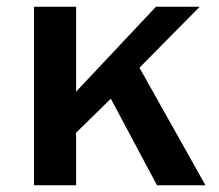

<svg xmlns="http://www.w3.org/2000/svg" viewBox="-20 -550 651 570"><path d="M446 0H590L394 -349L573 -530H443L206 -278V-530H81V0H206V-156L309 -257Z"/></svg>

Font: Morrison SemiBold
Style: Regular
Weight: 600
Designer: Pablo Impallari, Rodrigo Fuenzalida (Modified by Dan O. Williams)
Version: Version 0.030; ttfautohint (v1.8.1)